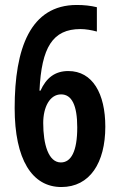

<svg xmlns="http://www.w3.org/2000/svg" viewBox="-20 -743 469 773"><path d="M227 10C342 10 404 -88 404 -233C404 -366 353 -457 255 -457C201 -457 166 -429 143 -378H139C147 -552 192 -626 304 -626C324 -626 348 -622 370 -616V-714C345 -720 319 -723 289 -723C102 -723 39 -548 39 -308C39 -101 109 10 227 10ZM225 -89C175 -89 154 -162 154 -248C154 -311 180 -363 226 -363C269 -363 291 -319 291 -230C291 -133 266 -89 225 -89Z"/></svg>

Font: Noto Sans Gurmukhi UI ExtraCondensed SemiBold
Style: Regular
Weight: 600
Width: 2
Designer: Jelle Bosma - Monotype Design Team
Foundry: Monotype Imaging Inc.
Version: Version 2.004